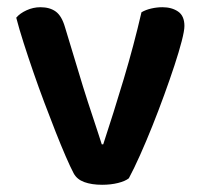

<svg xmlns="http://www.w3.org/2000/svg" viewBox="-20 -504 561 532"><path d="M430 -484Q456 -484 473.5 -472Q491 -460 491 -432Q491 -419 483.5 -390Q476 -361 463.5 -323Q451 -285 435 -241Q419 -197 402 -154.5Q385 -112 368 -74Q351 -36 337 -10Q327 -2 307 3Q287 8 263 8Q234 8 213.5 0.5Q193 -7 184 -24Q175 -41 162 -71Q149 -101 134 -139Q119 -177 103 -219.5Q87 -262 72.5 -304Q58 -346 45.5 -385Q33 -424 25 -455Q35 -467 53.5 -475.5Q72 -484 92 -484Q118 -484 134.5 -472Q151 -460 160 -429L210 -264Q216 -244 223.5 -221.5Q231 -199 238 -177.5Q245 -156 251.5 -136.5Q258 -117 262 -104H266Q295 -192 323 -285.5Q351 -379 372 -470Q384 -477 399.5 -480.5Q415 -484 430 -484Z"/></svg>

Font: Baloo Bhaina 2 SemiBold
Style: Regular
Weight: 600
Designer: Yesha Goshar, Manish Minz, Shuchita Grover and Ek Type
Foundry: Ek Type
Version: Version 1.640;hotconv 1.0.111;makeotfexe 2.5.65597; ttfautoh